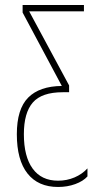

<svg xmlns="http://www.w3.org/2000/svg" viewBox="-20 -734 395 764"><path d="M47 -200Q47 -300 92 -345.5Q137 -391 226 -392L70 -684V-714H314V-689H96L255 -394V-367H230Q146 -367 110.5 -326Q75 -285 75 -200Q75 -111 110 -63Q145 -15 211 -15Q246 -15 276.5 -28Q307 -41 328 -64V-32Q311 -13 279.5 -1.5Q248 10 211 10Q132 10 89.5 -43.5Q47 -97 47 -200Z"/></svg>

Font: Noto Sans Display Thin Cond
Style: Regular
Weight: 250
Width: 3
Designer: Monotype Design team
Foundry: Monotype Imaging Inc.
Version: Version 1.000